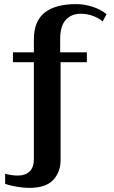

<svg xmlns="http://www.w3.org/2000/svg" viewBox="-20 -730 554 935"><path d="M5 165V116Q37 125 67 125Q103 125 124 105Q145 85 145 45V-427H43V-475H145V-538Q145 -627 197.5 -668.5Q250 -710 350 -710Q390 -710 429.5 -697.5Q469 -685 499 -661L480 -626Q432 -663 373 -663Q328 -663 300.5 -633.5Q273 -604 273 -539V-475H403V-427H275V50Q275 108 239 146.5Q203 185 122 185Q97 185 63 179.5Q29 174 5 165Z"/></svg>

Font: Trirong SemiBold
Style: Regular
Weight: 600
Designer: Katatrad Team
Foundry: CadsonDemak
Version: Version 1.001